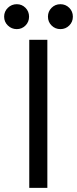

<svg xmlns="http://www.w3.org/2000/svg" viewBox="-25 -913 374 933"><path d="M117.2 0V-719.7H205.1V0ZM268.6 -771.5Q243.2 -771.5 225.6 -789.1Q208 -806.6 208 -832Q208 -857.4 225.6 -875Q243.2 -892.6 268.6 -892.6Q293.9 -892.6 311.5 -875Q329.1 -857.4 329.1 -832Q329.1 -806.6 311.5 -789.1Q293.9 -771.5 268.6 -771.5ZM56.6 -771.5Q31.2 -771.5 13.2 -789.1Q-4.9 -806.6 -4.9 -832Q-4.9 -857.4 13.2 -875Q31.2 -892.6 56.6 -892.6Q81.5 -892.6 98.9 -875Q116.2 -857.4 116.2 -832Q116.2 -806.6 98.9 -789.1Q81.5 -771.5 56.6 -771.5Z"/></svg>

Font: Reddit Sans
Style: Regular
Weight: 400
Designer: Stephen Hutchings
Foundry: Reddit
Version: Version 1.014